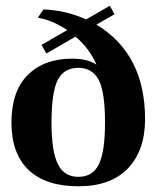

<svg xmlns="http://www.w3.org/2000/svg" viewBox="-20 -640 547 671"><path d="M254 11Q140 11 80 -46Q20 -103 20 -212Q20 -321 77 -378Q134 -435 232 -435Q286 -435 317 -414Q294 -469 244 -512L142 -453L125 -483L215 -535Q162 -570 112 -578L132 -607Q211 -604 281 -572L364 -620L380 -590L317 -554Q487 -451 487 -224Q487 -114 427 -51.5Q367 11 254 11ZM254 -22Q305 -22 326 -67Q347 -111 347 -212Q347 -316 326 -359Q303 -403 254 -403Q204 -403 182 -361Q160 -318 160 -212Q160 -109 183 -65Q205 -22 254 -22Z"/></svg>

Font: UnnaBold
Style: Bold
Weight: 700
Designer: Jorge de Buen Unna
Foundry: Omnibus-Type
Version: Version 2.008;hotconv 1.0.109;makeotfexe 2.5.65596